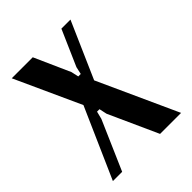

<svg xmlns="http://www.w3.org/2000/svg" viewBox="-151 -577 659 659"><g transform="rotate(-45 178.5 -247.5)"><path d="M119 -495 177 -365 183 -338H195L201 -365L258 -495H302L212 -290L344 0H242L161 -179L155 -207H143L136 -179L58 0H13L126 -256L17 -495Z"/></g></svg>

Font: Moniqa Paragraph
Style: Bold
Weight: 700
Designer: Rajesh Rajput
Foundry: Rajesh Rajput
Version: Version 1.000